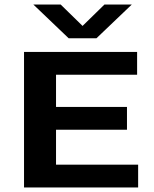

<svg xmlns="http://www.w3.org/2000/svg" viewBox="-20 -823 675 843"><path d="M85.5 0V-595H582V-495H226V-100H586.5V0ZM156 -253.5V-353.5H537.5V-253.5ZM281.5 -655 126.5 -803H246.5L357 -695H328L438.5 -803H558.5L403.5 -655Z"/></svg>

Font: Encode Sans SC Expanded SemiBold
Style: Regular
Weight: 600
Width: 7
Designer: Multiple Designers
Foundry: Impallari Type
Version: Version 3.002